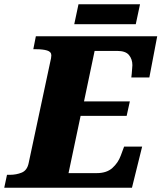

<svg xmlns="http://www.w3.org/2000/svg" viewBox="-45 -885 761 905"><path d="M-25 0 -12 -61H1Q32 -61 57.5 -71.5Q83 -82 90 -116L192 -594Q194 -602 195.5 -610Q197 -618 197 -624Q197 -641 177 -647Q157 -653 125 -653H112L124 -714H696L659 -520H574Q575 -525 576 -538Q577 -551 578 -563.5Q579 -576 579 -578Q579 -606 563 -625.5Q547 -645 508 -645H401L351 -407H567L552 -339H335L278 -69H411Q458 -69 485 -93.5Q512 -118 524 -151L540 -194H625L577 0ZM305 -771 325 -865H615L595 -771Z"/></svg>

Font: Noto Serif Black
Style: Italic
Weight: 900
Italic angle: -12°
Designer: Monotype Design Team
Foundry: Monotype Imaging Inc.
Version: Version 2.013